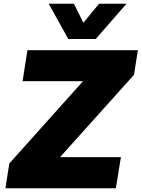

<svg xmlns="http://www.w3.org/2000/svg" viewBox="-20 -1009 759 1029"><path d="M658 -989 493 -800H346L241 -989H376L427 -887L511 -989ZM127 -740H719L698 -608L302 -167H628L601 0H9L30 -133L425 -574H101Z"/></svg>

Font: Be Vietnam Black
Style: Italic
Weight: 900
Italic angle: -9°
Designer: Lam Bao; Tony Le; Vietanh Nguyen
Foundry: Yellow Type Foundry
Version: Version 5.000